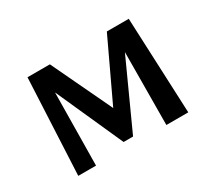

<svg xmlns="http://www.w3.org/2000/svg" viewBox="-90 -569 794 721"><g transform="rotate(-30 306.5 -208.0)"><path d="M545 0H450L452 -315L320 -25H279L149 -315L145 0H68L88 -416H185L309 -155L432 -416H527Z"/></g></svg>

Font: EauTestInfant Semibold
Style: Italic
Weight: 600
Italic angle: -12°
Designer: Christian Thalmann (Catharsis Fonts)
Version: Version 0.001;PS 000.001;hotconv 1.0.88;makeotf.lib2.5.64775